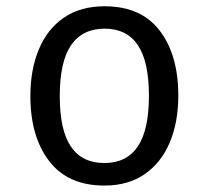

<svg xmlns="http://www.w3.org/2000/svg" viewBox="-20 -571 655 603"><path d="M308.7 -551.3Q423.1 -551.3 481.5 -474.9Q540 -398.5 540 -270.3Q540 -187.7 513.3 -124.1Q486.7 -60.5 434.9 -24.4Q383.1 11.8 307.7 11.8Q193.3 11.8 134.4 -65.1Q75.4 -142.1 75.4 -269.2Q75.4 -352.3 102.1 -416.2Q128.7 -480 180.8 -515.6Q232.8 -551.3 308.7 -551.3ZM308.7 -481Q239 -481 203.3 -429.2Q167.7 -377.4 167.7 -269.2Q167.7 -162.1 202.8 -110.5Q237.9 -59 307.7 -59Q377.4 -59 412.6 -110.8Q447.7 -162.6 447.7 -270.3Q447.7 -377.9 412.8 -429.5Q377.9 -481 308.7 -481Z"/></svg>

Font: FiraCode Nerd Font Mono
Style: Regular
Weight: 400
Monospace: yes
Designer: Carrois Corporate, Edenspiekermann AG, Nikita Prokopov
Foundry: Carrois Corporate, Edenspiekermann AG, Nikita Prokopov
Version: Version 6.002;Nerd Fonts 3.4.0